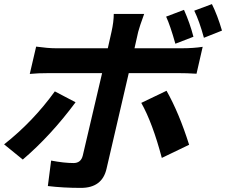

<svg xmlns="http://www.w3.org/2000/svg" viewBox="-33 -857 1101 935"><path d="M960 -673Q938 -754 913 -805L999 -837Q1026 -783 1048 -708ZM821 -644Q796 -733 776 -776L863 -809Q892 -744 909 -678ZM335 -359Q215 -197 78 -80L-13 -154Q128 -265 234 -412ZM594 -501 486 -36Q465 58 361 58Q275 58 200 49L216 -75Q279 -63 325 -63Q361 -63 370 -99Q379 -136 464 -500V-501H210Q150 -501 112 -497L143 -630Q201 -622 238 -622H492L510 -702Q521 -751 521 -789H669Q646 -726 640 -702L622 -622H855Q908 -622 954 -629L924 -498Q879 -501 828 -501ZM778 -415Q839 -307 888 -152L755 -88Q710 -258 655 -356Z"/></svg>

Font: KaiGen Gothic CN Bold
Style: Bold
Weight: 700
Designer: Ryoko NISHIZUKA  (kana & ideographs); Paul D. Hunt (Latin, Greek & Cyrillic); Wenlong ZHANG  (bopomofo); Sandoll Communi
Foundry: Adobe Systems Incorporated
Version: Version 1.002.20150501